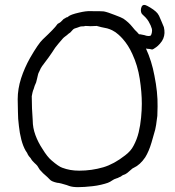

<svg xmlns="http://www.w3.org/2000/svg" viewBox="-20 -757 723 792"><path d="M119 -390Q116 -384 114 -375Q111 -361 111 -360Q111 -335 112 -310Q114 -285 115 -260Q115 -230 126 -200Q137 -170 155 -143Q175 -110 193 -95Q222 -70 237 -65Q253 -59 270 -56Q287 -53 307 -53Q358 -53 406 -67Q450 -80 496 -116Q520 -134 531 -156Q545 -182 552 -211Q559 -240 562 -272Q565 -303 565 -329Q565 -376 556.5 -431.5Q548 -487 526 -534Q510 -570 486 -597Q478 -606 469 -614Q457 -625 443 -632Q433 -637 422 -640Q405 -644 398 -645Q389 -647 379 -650L354 -649Q334 -650 333 -650Q327 -648 314 -648Q312 -648 299 -643Q286 -640 281 -635Q273 -626 270 -623Q262 -618 256 -612Q254 -610 252 -609Q251 -608 248 -606Q245 -603 243 -602L239 -598L221 -577Q207 -561 195 -541Q181 -520 167 -502Q150 -480 148 -475Q145 -469 142 -462Q138 -455 137 -450Q135 -441 133 -433Q131 -424 129 -417Q126 -410 123 -403Q121 -397 119 -390ZM265 10Q262 8 233 0Q221 -3 216 -3Q193 -8 186 -16Q179 -24 157 -43Q150 -50 144 -57Q134 -72 134 -73Q129 -79 123 -84Q112 -95 111 -97Q109 -101 106 -105Q102 -109 99 -113Q93 -122 92 -126L86 -135Q75 -154 68 -181Q61 -208 58 -237Q54 -267 54 -296Q53 -326 53 -348Q53 -390 67 -434Q81 -477 104 -518Q138 -577 156 -594Q206 -641 215 -655Q217 -659 222 -661Q228 -664 231 -667Q235 -671 238 -674Q241 -678 245 -680Q247 -681 249 -682Q251 -683 253 -685Q255 -686 258 -686Q260 -687 262 -689Q271 -697 306 -705Q335 -712 353 -711Q403 -711 408 -710Q424 -707 454 -695Q481 -685 489 -680Q511 -665 526 -646Q536 -633 546 -624Q550 -620 554 -615Q555 -616 556 -616L576 -612Q583 -609 591.5 -608.5Q600 -608 602.5 -611.5Q605 -615 606.5 -623.5Q608 -632 606.5 -638Q605 -644 601.5 -652Q598 -660 593 -668.5Q588 -677 580 -685.5Q572 -694 568 -697Q564 -700 562 -707Q560 -714 562 -723Q564 -732 569 -735Q574 -738 580 -736Q586 -734 599.5 -726Q613 -718 623 -709Q631 -702 636 -692Q636 -691 646 -669Q655 -646 656 -645Q659 -632 658.5 -620.5Q658 -609 653.5 -598Q649 -587 639.5 -576.5Q630 -566 624.5 -562.5Q619 -559 614 -555.5Q609 -552 606 -553Q603 -554 597.5 -555Q592 -556 585 -556Q584 -557 582 -557Q606 -505 617 -445Q631 -376 630 -318L629 -279Q629 -276 624 -242Q621 -222 615 -204Q610 -187 605 -169Q594 -132 579 -108Q558 -77 532 -65Q527 -63 524 -60Q521 -57 517 -54Q512 -49 504 -43Q501 -41 496 -38Q487 -35 484 -33Q479 -28 472 -26Q465 -22 460 -21Q450 -18 442.5 -12.5Q435 -7 425 -3Q414 1 397 5Q380 9 362 11Q345 13 329 14Q313 15 302 15Q279 15 265 10Z"/></svg>

Font: ToneOZ-Pinyin-Tsuipita-TC
Style: Regular
Weight: 400
Designer: ÂÆ£ÂøóÂáåJeffrey Xuan(jeffreyx@gmail.com, ToneOZ.com) ÈòøÂù§(cjkFonts)
Foundry: ToneOZ
Version: Version 0.24071